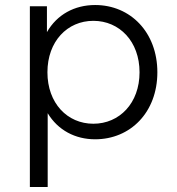

<svg xmlns="http://www.w3.org/2000/svg" viewBox="-20 -551 706 765"><path d="M359 -531C277 -531 207 -493 167 -423V-526H99V194H170V-100C211 -32 280 4 359 4C500 4 607 -104 607 -263C607 -422 500 -531 359 -531ZM352 -468C456 -468 536 -386 536 -263C536 -140 456 -58 352 -58C248 -58 169 -140 169 -263C169 -386 248 -468 352 -468Z"/></svg>

Font: Chess Sans
Style: Regular
Weight: 400
Designer: Wolf Bōese
Foundry: Wolf Bōese
Version: Version 7.223;Glyphs 3.3 (3306)